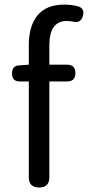

<svg xmlns="http://www.w3.org/2000/svg" viewBox="-20 -829 389 849"><path d="M276.4 -468.8H198.2V-44.9Q198.2 0 153.3 0Q107.4 0 107.4 -44.9V-468.8H67.4Q33.2 -468.8 33.2 -503.9Q33.2 -539.1 65.4 -540L107.4 -543V-629.9Q107.4 -714.8 146.5 -761.7Q185.5 -808.6 264.6 -808.6Q296.9 -808.6 326.2 -800.8Q355.5 -791 346.7 -758.8Q336.9 -722.7 297.9 -734.4Q282.2 -736.3 275.4 -736.3Q198.2 -736.3 198.2 -628.9V-543H276.4Q313.5 -543 313.5 -505.9Q313.5 -468.8 276.4 -468.8Z"/></svg>

Font: GenSenMaruGothic TW TTF Regular
Style: Regular
Weight: 400
Version: Version 1.301